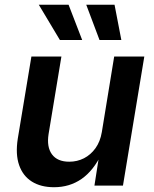

<svg xmlns="http://www.w3.org/2000/svg" viewBox="-20 -785 653 812"><path d="M208.5 6.8Q152.8 6.8 114.7 -17.1Q76.7 -41 60.8 -86.9Q44.9 -132.8 55.2 -198.7L112.8 -545.9H239.7L185.5 -218.3Q176.8 -163.6 199.7 -132.3Q222.7 -101.1 272.9 -101.1Q306.6 -101.1 335.2 -115.7Q363.8 -130.4 383.8 -158.2Q403.8 -186 410.6 -226.1L462.9 -545.9H590.3L500 0H379.4L400.4 -134.8H409.7Q375.5 -63.5 325 -28.3Q274.4 6.8 208.5 6.8ZM400.9 -615.7 344.7 -765.1H464.4L493.2 -615.7ZM233.4 -615.7 144 -765.1H270L327.6 -615.7Z"/></svg>

Font: Inter SemiBold
Style: Italic
Weight: 600
Italic angle: -9.3988°
Designer: Rasmus Andersson
Foundry: rsms
Version: Version 4.001;git-66647c0bb